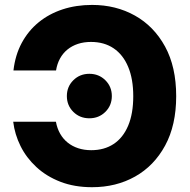

<svg xmlns="http://www.w3.org/2000/svg" viewBox="-20 -758 780 788"><path d="M357.9 10.3Q285.2 10.3 227.8 -12Q170.4 -34.2 129.2 -72.5Q87.9 -110.8 64.2 -158.7Q40.5 -206.5 34.2 -258.3H209.5Q214.4 -231.4 226.6 -209.7Q238.8 -188 257.6 -172.9Q276.4 -157.7 300.8 -149.7Q325.2 -141.6 354.5 -141.6Q407.7 -141.6 446.3 -167Q484.9 -192.4 505.9 -241.9Q526.9 -291.5 526.9 -363.3Q526.9 -433.6 506.1 -483.4Q485.4 -533.2 446.5 -559.6Q407.7 -585.9 353.5 -585.9Q324.2 -585.9 299.8 -577.9Q275.4 -569.8 256.8 -554.7Q238.3 -539.6 226.3 -517.8Q214.4 -496.1 210 -468.8H35.2Q42.5 -532.2 69.3 -582Q96.2 -631.8 138.7 -666.5Q181.2 -701.2 236.8 -719.5Q292.5 -737.8 357.9 -737.8Q455.6 -737.8 533.7 -694.1Q611.8 -650.4 657.5 -566.9Q703.1 -483.4 703.1 -363.3Q703.1 -244.1 657.7 -160.6Q612.3 -77.1 534.4 -33.4Q456.5 10.3 357.9 10.3ZM346.7 -272.5Q307.6 -272.5 281 -298.8Q254.4 -325.2 254.4 -363.8Q254.4 -402.3 281 -428.7Q307.6 -455.1 346.7 -455.1Q385.7 -455.1 412.4 -428.7Q439 -402.3 439 -363.8Q439 -325.2 412.4 -298.8Q385.7 -272.5 346.7 -272.5Z"/></svg>

Font: Inter 18pt ExtraBold
Style: Regular
Weight: 800
Designer: Rasmus Andersson
Foundry: rsms
Version: Version 4.001;git-66647c0bb